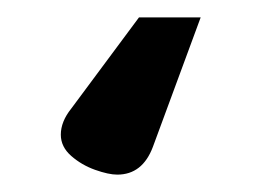

<svg xmlns="http://www.w3.org/2000/svg" viewBox="-20 -50 301 221"><path d="M115 151Q105 151 89.5 145.5Q74 140 62 129.5Q50 119 50 105Q50 90 62 75L140 -30H211L156 119Q144 151 115 151Z"/></svg>

Font: zvoove
Style: Bold
Weight: 700
Designer: Vernon Adams (Nunito) & Andrew Paglinawan (Quicksand)
Foundry: zvoove
Version: Version 3.006